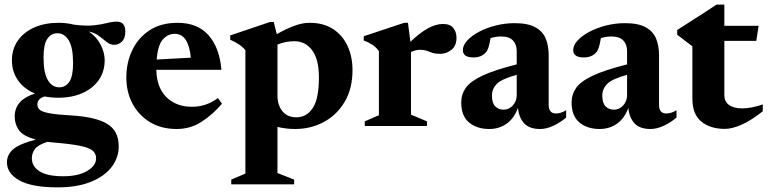

<svg xmlns="http://www.w3.org/2000/svg" viewBox="-20 -544 3314 829"><path d="M231.5 -122Q200.5 -122 173 -127.5Q141.5 -118.5 141.5 -93Q141.5 -78.5 152.2 -69.5Q163 -60.5 194.5 -54.8Q226 -49 289 -45.5Q394.5 -39 443.5 -8.8Q492.5 21.5 492.5 86.5Q493 136.5 462 177Q431 217.5 372 241.2Q313 265 228.5 265Q117.5 265 63.8 235Q10 205 10 157Q10 125.5 35 102Q60 78.5 135 58.5Q78 43.5 60.2 16Q42.5 -11.5 43.5 -44Q45.5 -113.5 131 -140Q83.5 -160 57.5 -197.5Q31.5 -235 31.5 -283.5Q31.5 -332.5 57.2 -369Q83 -405.5 128.2 -425.5Q173.5 -445.5 232.5 -445.5Q268.5 -445.5 299.5 -437.5Q352 -431 385.5 -434.8Q419 -438.5 441.8 -444.5Q464.5 -450.5 485 -450.5Q521 -450.5 521 -408Q521 -378 506.2 -364.2Q491.5 -350.5 473.5 -350.5Q456 -350.5 441.2 -362.2Q426.5 -374 408.5 -388Q390.5 -402 363.5 -408Q398 -384 415 -350.2Q432 -316.5 432 -284.5Q432 -235 406.5 -198.5Q381 -162 335.8 -142Q290.5 -122 231.5 -122ZM235.5 -167Q263.5 -167 279.5 -191.2Q295.5 -215.5 295.5 -271Q295.5 -339 276.8 -369.8Q258 -400.5 228 -400.5Q200.5 -400.5 184.2 -376.2Q168 -352 168 -297Q168 -228.5 186.8 -197.8Q205.5 -167 235.5 -167ZM117.5 139Q117.5 174.5 151 195.8Q184.5 217 252.5 217Q318.5 217 356.8 194Q395 171 395 139.5Q395 119 379.8 106.2Q364.5 93.5 325 85.5Q285.5 77.5 213.5 71.5Q198.5 70 184.5 68.5Q144 81.5 130.8 99.5Q117.5 117.5 117.5 139Z M746.5 -445.5Q833 -445.5 880.5 -391.8Q928 -338 936 -242.5H655Q656.5 -166 698.5 -124.5Q740.5 -83 808.5 -83Q839.5 -83 866.2 -91.8Q893 -100.5 921 -120.5L938.5 -96Q897 -48 849.2 -17.5Q801.5 13 743 13Q677 13 628.2 -16.2Q579.5 -45.5 552.5 -95.8Q525.5 -146 525.5 -209.5Q525.5 -273.5 551 -327.2Q576.5 -381 625.8 -413.2Q675 -445.5 746.5 -445.5ZM734.5 -398Q705 -398 683.2 -373.8Q661.5 -349.5 656.5 -287L804 -295Q794 -398 734.5 -398Z M1250 231.5V252H978.5V231.5L1039.5 205.5V-327Q1029 -340.5 1012.8 -351.5Q996.5 -362.5 974 -372.5V-391L1145.5 -449H1162L1175 -396.5Q1214.5 -419 1249.8 -432.2Q1285 -445.5 1317 -445.5Q1376.5 -445.5 1417.8 -418.8Q1459 -392 1480.5 -345.8Q1502 -299.5 1502 -241.5Q1502 -161 1468 -104Q1434 -47 1377.8 -17Q1321.5 13 1254.5 13Q1215 13 1178 4V203ZM1357 -209Q1357 -287.5 1328 -326.8Q1299 -366 1251 -366Q1233 -366 1214.2 -362.5Q1195.5 -359 1178 -351.5V-130.5Q1178 -90.5 1199.2 -64Q1220.5 -37.5 1259.5 -37.5Q1304.5 -37.5 1330.8 -78.2Q1357 -119 1357 -209Z M1892 -440.5Q1924 -440.5 1937.5 -423Q1951 -405.5 1951 -381Q1951 -346 1929 -328.8Q1907 -311.5 1880.5 -311.5Q1860 -311.5 1847.2 -315.8Q1834.5 -320 1823 -324.5Q1811.5 -329 1795 -329Q1774 -329 1754.5 -319.5V-49L1823.5 -20V0H1555V-20L1616 -46.5V-323.5Q1604 -340 1588 -350.5Q1572 -361 1550.5 -369.5V-387.5L1725 -445.5H1741.5L1752 -363.5Q1832 -440.5 1892 -440.5Z M2312.5 13Q2265 13 2242.5 -12.2Q2220 -37.5 2216.5 -78.5Q2200 -33 2167.5 -10Q2135 13 2092.5 13Q2039 13 2005.2 -15.2Q1971.5 -43.5 1971.5 -101.5Q1971.5 -136.5 1991 -164.5Q2010.5 -192.5 2062.2 -217Q2114 -241.5 2211 -266V-323.5Q2211 -352 2194.8 -369.2Q2178.5 -386.5 2143.5 -386.5Q2120.5 -386.5 2098 -379.5Q2093.5 -352.5 2088.8 -338.2Q2084 -324 2077 -317Q2058.5 -296 2024 -296Q1978.5 -296 1978.5 -327.5Q1978.5 -348.5 1997.5 -369.2Q2016.5 -390 2048.8 -407Q2081 -424 2120.8 -434Q2160.5 -444 2202 -444Q2259 -444 2291 -426.5Q2323 -409 2336 -378Q2349 -347 2349 -306.5V-91.5Q2349 -54 2380.5 -54Q2402 -54 2424.5 -68V-36.5Q2398 -14 2368.2 -0.5Q2338.5 13 2312.5 13ZM2104 -131.5Q2104 -99.5 2118 -85Q2132 -70.5 2154.5 -70.5Q2178 -70.5 2194.5 -89Q2211 -107.5 2211 -133V-221Q2144.5 -202.5 2124.2 -181Q2104 -159.5 2104 -131.5Z M2789 13Q2741.5 13 2719 -12.2Q2696.5 -37.5 2693 -78.5Q2676.5 -33 2644 -10Q2611.5 13 2569 13Q2515.5 13 2481.8 -15.2Q2448 -43.5 2448 -101.5Q2448 -136.5 2467.5 -164.5Q2487 -192.5 2538.8 -217Q2590.5 -241.5 2687.5 -266V-323.5Q2687.5 -352 2671.2 -369.2Q2655 -386.5 2620 -386.5Q2597 -386.5 2574.5 -379.5Q2570 -352.5 2565.2 -338.2Q2560.5 -324 2553.5 -317Q2535 -296 2500.5 -296Q2455 -296 2455 -327.5Q2455 -348.5 2474 -369.2Q2493 -390 2525.2 -407Q2557.5 -424 2597.2 -434Q2637 -444 2678.5 -444Q2735.5 -444 2767.5 -426.5Q2799.5 -409 2812.5 -378Q2825.5 -347 2825.5 -306.5V-91.5Q2825.5 -54 2857 -54Q2878.5 -54 2901 -68V-36.5Q2874.5 -14 2844.8 -0.5Q2815 13 2789 13ZM2580.5 -131.5Q2580.5 -99.5 2594.5 -85Q2608.5 -70.5 2631 -70.5Q2654.5 -70.5 2671 -89Q2687.5 -107.5 2687.5 -133V-221Q2621 -202.5 2600.8 -181Q2580.5 -159.5 2580.5 -131.5Z M3107.5 -133.5Q3107.5 -106 3127.5 -91Q3147.5 -76 3184.5 -76Q3222.5 -76 3273.5 -93V-63.5Q3222 -23 3181.2 -5.2Q3140.5 12.5 3110 12.5Q3047.5 12.5 3008.5 -18.8Q2969.5 -50 2969.5 -118.5V-344L2904 -394V-414.5Q2928 -430 2958.5 -449.5Q2989 -469 3019.5 -488.5Q3050 -508 3073.5 -524H3107.5V-432.5H3255.5L3245.5 -367.5H3107.5Z"/></svg>

Font: Newsreader Text
Style: Bold
Weight: 700
Designer: Hugues Gentile
Foundry: Production Type
Version: Version 1.001